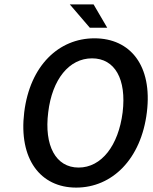

<svg xmlns="http://www.w3.org/2000/svg" viewBox="-20 -840 694 872"><path d="M647 -330C673 -542 572 -666 409 -666C247 -666 116 -542 90 -330C64 -117 164 12 326 12C489 12 621 -117 647 -330ZM199 -330C217 -480 294 -575 398 -575C502 -575 555 -480 537 -330C518 -179 441 -79 337 -79C233 -79 180 -179 199 -330ZM467 -714 405 -820H297L388 -714Z"/></svg>

Font: Falling Sky
Style: LightObl
Weight: 400
Designer: Paul D. Hunt
Foundry: Adobe Systems Incorporated
Version: Version 1.02